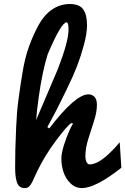

<svg xmlns="http://www.w3.org/2000/svg" viewBox="-20 -958 638 978"><path d="M221.2 -310.5 231 -303.7Q363.3 -477.5 431.2 -477.5Q447.3 -477.5 460.4 -465.6Q473.6 -453.6 473.6 -423.8Q473.6 -387.2 459 -341.8Q444.3 -296.4 429.7 -250Q415 -203.6 415 -163.6Q415 -144.5 420.9 -132.6Q426.8 -120.6 436 -120.6Q478 -120.6 537.1 -176.8Q563.5 -201.2 589.8 -233.4L598.1 -103.5Q466.8 0 397 0Q363.3 0 338.4 -24.9Q313.5 -49.8 303 -82.8Q292.5 -115.7 292.5 -149.4Q292.5 -177.7 306.6 -221.7Q320.8 -265.6 334.7 -295.4Q348.6 -325.2 352.5 -329.1L342.3 -330.6Q321.3 -316.9 264.9 -241.5Q208.5 -166 169.9 -86.4Q163.6 -73.7 155.5 -55.4Q147.5 -37.1 143.8 -30Q140.1 -22.9 133.8 -14.2Q127.4 -5.4 120.8 -2.7Q114.3 0 104.5 0Q89.4 0 79.3 -8.8Q69.3 -17.6 64.7 -34.4Q60.1 -51.3 58.6 -68.1Q57.1 -85 57.1 -108.9Q57.1 -154.8 58.1 -195.6Q59.1 -236.3 62.3 -311Q65.4 -385.7 73.7 -448.7Q82 -511.7 94.5 -587.9Q106.9 -664.1 128.2 -722.4Q149.4 -780.8 177.2 -831.5Q205.1 -882.3 245.8 -909.9Q286.6 -937.5 335.4 -937.5Q384.8 -937.5 404.1 -909.9Q423.3 -882.3 423.3 -829.6Q423.3 -788.1 407.5 -729.5Q391.6 -670.9 372.8 -622.1Q354 -573.2 320.1 -503.2Q286.1 -433.1 269.3 -400.6Q252.4 -368.2 221.2 -310.5ZM274.4 -605.5Q329.1 -746.6 329.1 -807.1Q329.1 -844.2 319.3 -844.2Q292 -844.2 223.1 -682.1Q195.3 -593.3 176.8 -460.4Q168 -398.9 164.1 -346.7Q265.6 -583.5 274.4 -605.5Z"/></svg>

Font: iCiel Pacifico
Style: Regular
Weight: 400
Designer: Vernon Adams
Foundry: Vernon Adams
Version: Version 1.00 September 26, 2014, initial release